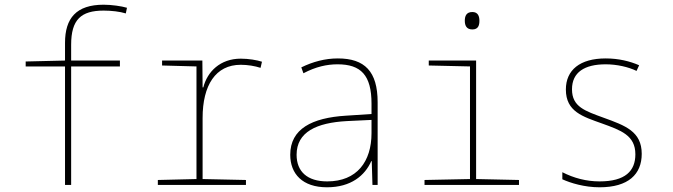

<svg xmlns="http://www.w3.org/2000/svg" viewBox="-20 -785 2855 815"><path d="M256 0H282V-503H489V-528H282V-595C282 -702 324 -740 420 -740C452 -740 489 -736 514 -728L519 -752C496 -759 453 -765 420 -765C304 -765 256 -708 256 -603V-528L89 -524V-503H256Z M650 0H1024V-21L840 -25V-284C840 -423 895 -510 1002 -510C1031 -510 1062 -505 1086 -497L1092 -523C1071 -530 1035 -536 1002 -536C915 -536 860 -481 843 -414H840L839 -528H668V-507L814 -503V-25L650 -21Z M1368 10C1470 10 1529 -40 1556 -101H1558L1561 0H1583V-351C1583 -482 1528 -537 1414 -537C1360 -537 1308 -523 1259 -499L1268 -474C1321 -502 1368 -512 1413 -512C1512 -512 1557 -466 1557 -345V-301L1449 -294C1304 -285 1212 -238 1212 -128C1212 -47 1264 10 1368 10ZM1369 -15C1284 -15 1239 -57 1239 -128C1239 -225 1324 -264 1452 -271L1557 -276V-220C1557 -99 1495 -15 1369 -15Z M1985 -660C2011 -660 2015 -679 2015 -697C2015 -716 2009 -734 1985 -734C1959 -734 1953 -716 1953 -697C1953 -677 1960 -660 1985 -660ZM1782 0H2183V-21L2001 -25V-528H1800V-507L1975 -503V-25L1782 -21Z M2525 10C2647 10 2704 -45 2704 -132C2704 -227 2634 -252 2543 -285C2464 -314 2408 -331 2408 -406C2408 -478 2461 -512 2551 -512C2598 -512 2647 -501 2682 -484L2693 -508C2654 -525 2606 -537 2551 -537C2442 -537 2382 -488 2382 -405C2382 -311 2454 -290 2535 -261C2615 -232 2677 -211 2677 -130C2677 -59 2634 -15 2525 -15C2469 -15 2416 -29 2367 -54V-24C2402 -8 2461 10 2525 10Z"/></svg>

Font: Noto Sans Mono SemiCondensed Thin
Style: Regular
Weight: 100
Width: 4
Designer: Monotype Design Team
Foundry: Monotype Imaging Inc.
Version: Version 2.014